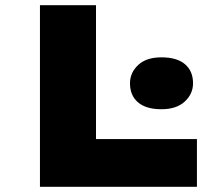

<svg xmlns="http://www.w3.org/2000/svg" viewBox="-20 -720 847 740"><path d="M134 0V-700H350V-184H739V0ZM602 -299Q543 -299 512 -325.5Q481 -352 481 -399Q481 -440 512.5 -469.5Q544 -499 602 -499Q662 -499 693 -472.5Q724 -446 724 -399Q724 -358 692 -328.5Q660 -299 602 -299Z"/></svg>

Font: Lexend Mega Black
Style: Regular
Weight: 900
Version: Version 1.007